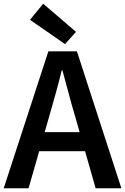

<svg xmlns="http://www.w3.org/2000/svg" viewBox="-22 -1016 675 1036"><path d="M-2 0 239 -739H393L633 0H494L382 -393Q364 -452 348 -514Q332 -576 315 -636H311Q296 -575 279 -513.5Q262 -452 245 -393L132 0ZM140 -200V-303H489V-200ZM329 -778 140 -909 211 -996 388 -844Z"/></svg>

Font: Noto Sans TC SemiBold
Style: Regular
Weight: 600
Designer: Ryoko NISHIZUKA  (kana, bopomofo & ideographs); Paul D. Hunt (Latin, Greek & Cyrillic); Sandoll Communications , Soo-you
Foundry: Adobe
Version: Version 2.004-H2;hotconv 1.0.118;makeotfexe 2.5.65603